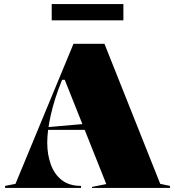

<svg xmlns="http://www.w3.org/2000/svg" viewBox="-20 -923 860 943"><path d="M5 0V-10L56 -20L341 -708H493L767 -20L815 -10V0H432V-5L502 -19L298 -531H285L281 -521Q247 -436 229.5 -358.5Q212 -281 212 -222Q212 -164 229.5 -115.5Q247 -67 283.5 -38.5Q320 -10 378 -10V0ZM172 -285V-295L402 -315V-285ZM234 -823V-903H586V-823Z"/></svg>

Font: Kalnia
Style: Bold
Weight: 700
Designer: Frida Medrano
Foundry: Frida Medrano
Version: Version 1.105